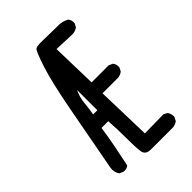

<svg xmlns="http://www.w3.org/2000/svg" viewBox="-222 -852 945 945"><g transform="rotate(-45 250.0 -380.0)"><path d="M260 -2Q217 0 213 -34.5Q209 -69 209 -129.5Q209 -190 205 -249H158Q150 -192 139.5 -138.5Q129 -85 117 -29Q103 -17 82 -20L62 -29Q46 -50 51 -81Q82 -247 113.5 -415.5Q145 -584 172 -665.5Q199 -747 209 -752.5Q219 -758 246 -758L358 -756Q391 -758 419 -742Q431 -728 429 -707L419 -688Q403 -676 382 -676L276 -680L282 -442H401L421 -433Q433 -419 431 -397L421 -378Q407 -368 392 -366H282L290 -79L421 -81L440 -71Q452 -54 450 -33L440 -14Q426 -4 411 -2ZM205 -325V-466Q189 -433 185.5 -396.5Q182 -360 176 -325Z"/></g></svg>

Font: NaniFont Regular
Style: Regular
Weight: 400
Designer: Nanigashitei
Version: Version 1.036